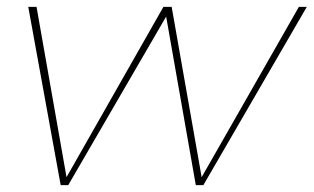

<svg xmlns="http://www.w3.org/2000/svg" viewBox="-20 -537 910 557"><path d="M570 0H548L462 -489L178 0H156L62 -517H86L173 -23L454 -517H478L565 -23L847 -517H870Z"/></svg>

Font: Argentum Sans Thin
Style: Italic
Weight: 100
Italic angle: -11°
Designer: Julieta Ulanovsky (font), Cristiano Sobral (main changes and remaster)
Foundry: Julieta Ulanovsky (font), Cristiano Sobral (main changes and remaster)
Version: Version 2.007;June 15, 2022;FontCreator 14.0.0.2814 64-bit; 